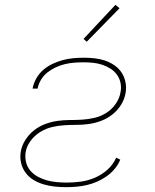

<svg xmlns="http://www.w3.org/2000/svg" viewBox="-20 -767 640 795"><path d="M255 8Q231 8 207 5.5Q183 3 161 -3.5Q139 -10 119.5 -21.5Q100 -33 86.5 -51Q73 -69 67.5 -91.5Q62 -114 66 -139Q70 -164 85 -187.5Q100 -211 121 -227.5Q142 -244 167.5 -253.5Q193 -263 218.5 -266.5Q244 -270 269 -270Q294 -270 319.5 -271.5Q345 -273 371 -279Q397 -285 420 -299.5Q443 -314 459 -337Q475 -360 479 -385Q483 -405 479 -424Q475 -443 464 -458Q453 -473 437 -483Q421 -493 403 -499Q385 -505 365.5 -507Q346 -509 326 -509Q307 -509 287.5 -507.5Q268 -506 249 -501.5Q230 -497 211.5 -488.5Q193 -480 177 -467.5Q161 -455 150 -437Q139 -419 136 -401V-400H115V-401Q119 -422 130.5 -442.5Q142 -463 159.5 -478Q177 -493 198.5 -503Q220 -513 241 -518.5Q262 -524 284 -526Q306 -528 327 -528Q350 -528 372.5 -525.5Q395 -523 415.5 -516Q436 -509 454 -496.5Q472 -484 483.5 -466.5Q495 -449 499.5 -427Q504 -405 500 -382Q496 -357 481.5 -333.5Q467 -310 445.5 -293Q424 -276 398.5 -266.5Q373 -257 347.5 -253.5Q322 -250 297 -250Q272 -250 247 -248.5Q222 -247 196 -241Q170 -235 146.5 -220.5Q123 -206 106.5 -183.5Q90 -161 86 -136Q83 -115 88 -95Q93 -75 106 -60Q119 -45 136.5 -35.5Q154 -26 173.5 -20.5Q193 -15 214.5 -13Q236 -11 257 -11Q286 -11 315 -15Q344 -19 372.5 -31Q401 -43 425 -64.5Q449 -86 461 -114L478 -106Q470 -86 455 -68Q440 -50 421.5 -37Q403 -24 382.5 -15Q362 -6 340.5 -1Q319 4 297.5 6Q276 8 255 8ZM339 -594 326 -606 458 -747 475 -733Z"/></svg>

Font: Iosevka Aile Thin
Style: Italic
Weight: 100
Italic angle: -9°
Designer: Belleve Invis
Foundry: Belleve Invis
Version: Version 31.1.0; ttfautohint (v1.8.4)